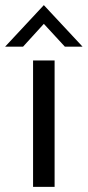

<svg xmlns="http://www.w3.org/2000/svg" viewBox="-58 -729 342 749"><path d="M71 -493H155V0H71ZM113 -709 264 -547H195L113 -636L32 -547H-38Z"/></svg>

Font: HK Grotesk
Style: Regular
Weight: 400
Designer: Alfredo Marco Pradil
Foundry: Hanken Design Co.
Version: Version 3.001